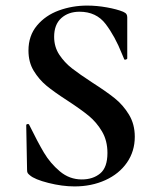

<svg xmlns="http://www.w3.org/2000/svg" viewBox="-20 -656 555 688"><path d="M311 -360Q361 -328 391 -304Q421 -280 442 -245.5Q463 -211 463 -166Q463 -114 435 -73.5Q407 -33 357.5 -10.5Q308 12 247 12Q203 12 153.5 -0.5Q104 -13 87 -28Q82 -32 79.5 -35.5Q77 -39 77 -47L74 -206V-207Q74 -211 79 -211.5Q84 -212 85 -208Q115 -147 137.5 -109Q160 -71 194.5 -42Q229 -13 273 -13Q313 -13 339 -34.5Q365 -56 365 -108Q365 -152 345.5 -185Q326 -218 298 -241Q270 -264 221 -296Q173 -327 146.5 -349Q120 -371 101 -402Q82 -433 82 -475Q82 -528 112.5 -564.5Q143 -601 191 -618.5Q239 -636 292 -636Q327 -636 363 -629.5Q399 -623 421 -614Q430 -610 433 -605.5Q436 -601 436 -594V-447Q436 -444 431 -442.5Q426 -441 425 -444L417 -463Q392 -526 358.5 -570Q325 -614 265 -614Q225 -614 199.5 -591Q174 -568 174 -524Q174 -488 192.5 -460Q211 -432 238 -411Q265 -390 311 -360Z"/></svg>

Font: Cormorant Garamond
Style: Bold
Weight: 700
Designer: Christian Thalmann (Catharsis Fonts)
Foundry: Catharsis Fonts
Version: Version 4.000